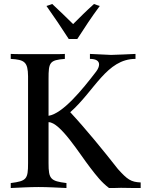

<svg xmlns="http://www.w3.org/2000/svg" viewBox="-20 -945 741 965"><path d="M452.5 -925C414.5 -891 380.5 -857 347.5 -824C313.5 -857 279.5 -891 242.5 -925C232.5 -921 223.5 -918 213.5 -915C252.5 -860 289.5 -805 325.5 -749H368.5C404.5 -805 440.5 -860 481.5 -915C471.5 -918 461.5 -921 452.5 -925ZM224 -331C283 -331 380 -171 433 -103C466 -60 490 -29 528 0H550C562 0 573 -1 588 -1C614 -1 632 0 656 0H687V-28C638 -30 620 -43 573 -95C500 -188 413 -295 333 -381C455 -488 516 -649 661 -649V-674C636 -673 558 -669 538 -669C518 -669 452 -674 432 -674V-649C464 -649 478 -638 478 -621C478 -611 473 -598 463 -585C392 -492 295 -374 224 -363V-505V-549C224 -631 229 -643 306 -649V-674C294 -673 282 -673 270 -673H151H86C69 -673 51 -673 34 -674V-649C104 -645 120 -633 121 -562V-125C121 -45 114 -35 34 -25V0C81 -2 127 -5 174 -5C220 -5 268 -2 314 0V-25C234 -35 224 -45 224 -125Z"/></svg>

Font: Sibila
Style: Regular
Weight: 400
Designer: Stefan Peev
Foundry: Context Ltd
Version: Version 1.000